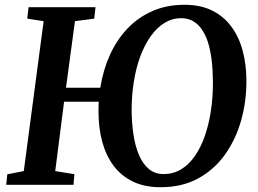

<svg xmlns="http://www.w3.org/2000/svg" viewBox="-20 -773 1080 803"><path d="M651.5 10Q584 10 535 -14Q486 -38 454.2 -81Q422.5 -124 407.2 -181.5Q392 -239 392 -305.5Q392 -319.5 392.2 -329.2Q392.5 -339 393 -347.5H248L211 -57.5L291 -44.5L287.5 0H6L10.5 -44L79.5 -57.5L162.5 -684.5L94 -695L99.5 -743H379.5L374 -695L293.5 -684.5L256 -406H399.5Q411 -479.5 439.5 -542.8Q468 -606 512.5 -653Q557 -700 617 -726.5Q677 -753 751.5 -753Q820 -753 869 -728Q918 -703 949.2 -659.5Q980.5 -616 995.2 -559.8Q1010 -503.5 1010.5 -440.5Q1011.5 -351.5 988.8 -270.5Q966 -189.5 921 -126.5Q876 -63.5 808.8 -26.8Q741.5 10 651.5 10ZM664.5 -45Q704.5 -45 737 -64.5Q769.5 -84 794.5 -119.8Q819.5 -155.5 836.5 -204Q853.5 -252.5 862.2 -310.8Q871 -369 870.5 -433.5Q870 -482 865 -522.8Q860 -563.5 849.8 -595.8Q839.5 -628 823.8 -650.5Q808 -673 786.8 -685Q765.5 -697 738 -697Q700.5 -697 668.2 -677.2Q636 -657.5 610.5 -621.8Q585 -586 567 -537.8Q549 -489.5 539.8 -431.8Q530.5 -374 530.5 -311Q531 -258 538.2 -210Q545.5 -162 561.2 -124.8Q577 -87.5 602.5 -66.2Q628 -45 664.5 -45Z"/></svg>

Font: Merriweather SemiBold
Style: Italic
Weight: 600
Italic angle: -7.8°
Version: Version 2.101